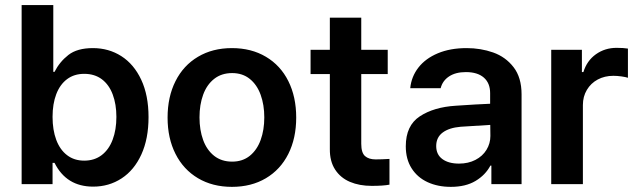

<svg xmlns="http://www.w3.org/2000/svg" viewBox="-20 -727 2514 758"><path d="M65.4 -707H190.4V-443.4H195.3Q215.3 -482.9 250 -510Q284.7 -537.1 346.7 -537.1Q409.2 -537.1 459 -505.4Q508.8 -473.6 537.6 -412.1Q566.4 -350.6 566.4 -264.6Q566.4 -179.2 538.1 -117.2Q509.8 -55.2 460 -22.7Q410.2 9.8 347.7 9.8Q242.2 9.8 195.3 -84H187.5V0H65.4ZM312.5 -92.8Q353 -92.8 381.6 -114.7Q410.2 -136.7 424.8 -175.8Q439.5 -214.8 439.5 -265.6Q439.5 -315.4 425 -354Q410.6 -392.6 382.1 -414.1Q353.5 -435.5 312.5 -435.5Q272.9 -435.5 244.9 -414.6Q216.8 -393.6 202.1 -355.2Q187.5 -316.9 187.5 -265.6Q187.5 -213.9 202.1 -174.8Q216.8 -135.7 244.9 -114.3Q272.9 -92.8 312.5 -92.8Z M641.6 -262.7Q641.6 -344.7 672.9 -406.7Q704.1 -468.8 761.7 -502.9Q819.3 -537.1 895.5 -537.1Q972.2 -537.1 1029.8 -502.9Q1087.4 -468.8 1118.4 -406.7Q1149.4 -344.7 1149.4 -262.7Q1149.4 -181.2 1118.2 -119.1Q1086.9 -57.1 1029.5 -23.2Q972.2 10.7 895.5 10.7Q819.3 10.7 761.7 -23.4Q704.1 -57.6 672.9 -119.4Q641.6 -181.2 641.6 -262.7ZM1023.4 -263.7Q1023.4 -313 1009 -352.8Q994.6 -392.6 966.1 -415.5Q937.5 -438.5 896.5 -438.5Q854.5 -438.5 825.4 -415.5Q796.4 -392.6 782 -353Q767.6 -313.5 767.6 -263.7Q767.6 -213.9 782 -174.3Q796.4 -134.8 825.4 -111.8Q854.5 -88.9 896.5 -88.9Q937.5 -88.9 966.1 -111.8Q994.6 -134.8 1009 -174.3Q1023.4 -213.9 1023.4 -263.7Z M1510.7 -434.6H1406.2V-159.2Q1406.2 -124 1421.1 -110.8Q1436 -97.7 1462.9 -97.7Q1486.3 -97.7 1517.6 -99.6V2Q1493.2 6.8 1447.3 6.8Q1398.9 6.8 1361.6 -9Q1324.2 -24.9 1303 -57.6Q1281.7 -90.3 1282.2 -138.7V-434.6H1206.1V-530.3H1282.2V-657.2H1406.2V-530.3H1510.7Z M1779.3 -309.6Q1863.8 -315.4 1915 -317.4V-359.4Q1915 -398.9 1890.1 -420.7Q1865.2 -442.4 1819.3 -442.4Q1778.8 -442.4 1752.9 -425.3Q1727.1 -408.2 1719.7 -378.9H1599.6Q1604 -424.3 1631.8 -460.2Q1659.7 -496.1 1708.5 -516.6Q1757.3 -537.1 1822.3 -537.1Q1877.9 -537.1 1927 -519.8Q1976.1 -502.4 2007.6 -461.7Q2039.1 -420.9 2039.1 -354.5V0H1919.9V-73.2H1916Q1896.5 -36.1 1857.4 -12.7Q1818.4 10.7 1759.8 10.7Q1708.5 10.7 1668.2 -7.8Q1627.9 -26.4 1605 -62.5Q1582 -98.6 1582 -149.4Q1582 -231.4 1637.5 -267.8Q1692.9 -304.2 1779.3 -309.6ZM1792 -81.1Q1828.6 -81.1 1856.9 -95.7Q1885.3 -110.4 1900.6 -135.5Q1916 -160.6 1916 -190.4L1915.5 -233.9L1798.8 -226.6Q1752.9 -222.7 1727.5 -203.6Q1702.1 -184.6 1702.1 -150.4Q1702.1 -116.7 1726.6 -98.9Q1751 -81.1 1792 -81.1Z M2156.2 -530.3H2277.3V-442.4H2283.2Q2296.9 -487.3 2332.5 -512.7Q2368.2 -538.1 2414.1 -538.1Q2441.4 -538.1 2459 -535.2V-419.9Q2450.7 -422.9 2433.6 -425.3Q2416.5 -427.7 2401.4 -427.7Q2367.2 -427.7 2339.8 -413.1Q2312.5 -398.4 2296.9 -372.1Q2281.2 -345.7 2281.2 -312.5V0H2156.2Z"/></svg>

Font: Pretendard GOV SemiBold
Style: Regular
Weight: 600
Designer: Base glyphs from Inter by Rasmus Andersson; Hangeul glyphs from Noto Sans CJK(Source Han Sans) by Jang Soo-young and Kan
Foundry: Kil Hyung-jin
Version: Version 1.309